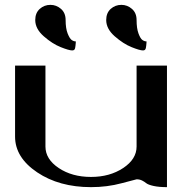

<svg xmlns="http://www.w3.org/2000/svg" viewBox="-20 -770 790 790"><path d="M542 -687.5Q542 -653.3 549.8 -632.3Q557.6 -611.3 565.9 -605.5Q574.2 -599.6 583 -599.6Q583 -597.7 582.5 -591.3Q582 -585 581.5 -581.1Q581.1 -577.1 580.1 -572.3Q579.1 -567.4 576.2 -564.9Q573.2 -562.5 568.4 -562.5Q554.7 -562.5 521 -576.2Q487.3 -589.8 452.1 -620.6Q417 -651.4 417 -687.5Q417 -716.8 435.5 -733.4Q454.1 -750 479.5 -750Q503.9 -750 522.9 -733.4Q542 -716.8 542 -687.5ZM250 -687.5Q250 -653.3 258.3 -632.3Q266.6 -611.3 274.9 -605.5Q283.2 -599.6 292 -599.6Q292 -597.7 291.5 -591.3Q291 -585 290.5 -581.1Q290 -577.1 289.1 -572.3Q288.1 -567.4 285.2 -564.9Q282.2 -562.5 277.3 -562.5Q263.7 -562.5 229.5 -576.2Q195.3 -589.8 160.2 -620.6Q125 -651.4 125 -687.5Q125 -716.8 143.6 -733.4Q162.1 -750 187.5 -750Q211.9 -750 231 -733.4Q250 -716.8 250 -687.5ZM667 0Q633.8 0 611.8 -4.9Q589.8 -9.8 582 -16.1Q574.2 -22.5 564.5 -27.3Q554.7 -32.2 542 -32.2Q540 -32.2 480.5 -16.1Q420.9 0 354.5 0Q223.6 0 132.8 -61Q42 -122.1 42 -208V-500H167V-167Q167 -115.2 221.7 -78.6Q276.4 -42 354.5 -42Q431.6 -42 486.8 -78.6Q542 -115.2 542 -167V-500H667Z"/></svg>

Font: okolaks
Style: Bold
Weight: 600
Width: 8
Version: Version 000.6.0